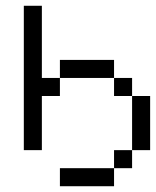

<svg xmlns="http://www.w3.org/2000/svg" viewBox="-20 -520 540 665"><path d="M125 -250H187.5V-187.5H125V0H62.5V-500H125ZM187.5 62.5H375V125H187.5ZM187.5 -312.5H375V-250H187.5ZM375 0H437.5V62.5H375ZM375 -250H437.5V-187.5H375ZM437.5 -187.5H500V0H437.5Z"/></svg>

Font: 寒蝉点阵体 16px
Style: Regular
Weight: 400
Designer: Designed by Warren2060
Foundry: ChillType
Version: Version 1.000